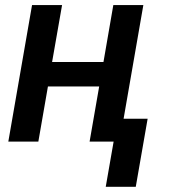

<svg xmlns="http://www.w3.org/2000/svg" viewBox="-20 -548 657 743"><path d="M442.9 0H326.7L363.8 -213.4H165.5L128.4 0H12.2L104 -528.3H220.2L181.6 -308.1H380.4L418.5 -528.3H534.7ZM505.4 174.8H389.2L435.1 -88.4H551.3Z"/></svg>

Font: Roboto Medium
Style: Italic
Weight: 500
Italic angle: -12°
Designer: Google
Version: Version 2.134; 2016